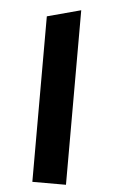

<svg xmlns="http://www.w3.org/2000/svg" viewBox="-55 -810 497 847"><g transform="rotate(5 194.0 -386.5)"><path d="M270 0H121.1V-732.9L270 -772.9Z"/></g></svg>

Font: Laureen pro
Style: Bold
Weight: 700
Designer: Ahmed zaza
Foundry: zazatype
Version: Version 1.000